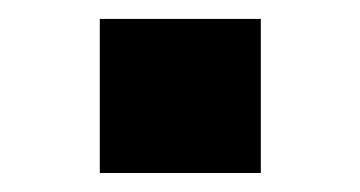

<svg xmlns="http://www.w3.org/2000/svg" viewBox="-20 -182 379 202"><path d="M85 0H254.4V-162.1H85Z"/></svg>

Font: Decalotype SemiBold
Style: Regular
Weight: 600
Designer: Alfredo Marco Pradil
Foundry: Alfredo Marco Pradil
Version: Version 1.0